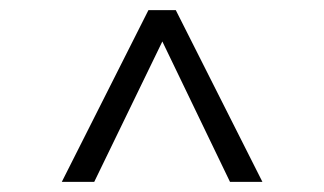

<svg xmlns="http://www.w3.org/2000/svg" viewBox="-20 -720 640 379"><path d="M327 -700 498 -361H434L288 -664H313L166 -361H102L273 -700Z"/></svg>

Font: SUSE Light
Style: Regular
Weight: 300
Designer: Rene Bieder
Foundry: SUSE
Version: Version 1.000